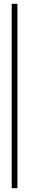

<svg xmlns="http://www.w3.org/2000/svg" viewBox="-20 -879 153 1009"><path d="M41.5 110V-859H71.5V110Z"/></svg>

Font: Beautique Display
Style: Regular
Weight: 400
Designer: Nhat-Quang Ngo
Version: Version 1.100;Glyphs 3.2.3 (3260)